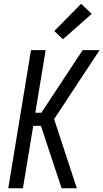

<svg xmlns="http://www.w3.org/2000/svg" viewBox="-20 -1002 550 1022"><path d="M24 0 145 -735H223L168 -402H200L420 -735H510L268 -368L389 0H308L255 -159L198 -332H157L102 0ZM315 -793 269 -837 412 -982 468 -928Z"/></svg>

Font: Iosevka Curly
Style: Italic
Weight: 400
Italic angle: -9°
Monospace: yes
Designer: Belleve Invis
Foundry: Belleve Invis
Version: Version 22.1.2; ttfautohint (v1.8.4)